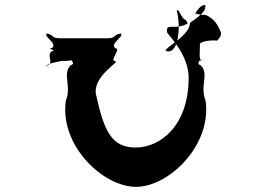

<svg xmlns="http://www.w3.org/2000/svg" viewBox="-20 -780 1072 747"><path d="M714 -478C714 -289 602 -206 508 -206C414 -206 385 -270 354 -410C337 -484 452 -542 428 -542C404 -542 453 -592 429 -592C405 -610 464 -638 450 -648C426 -648 472 -650 448 -650C415 -641 434 -631 392 -631H219C177 -631 196 -640 164 -650C140 -650 186 -648 162 -648C148 -639 206 -610 182 -593C158 -593 206 -581 182 -581C158 -563 194 -534 162 -525C138 -525 188 -522 164 -522C150 -532 225 -543 219 -543H242C228 -543 290 -546 272 -550C248 -550 294 -552 270 -552C241 -548 281 -535 255 -526C221 -492 260 -446 236 -388C212 -212 382 -53 509 -53C636 -53 804 -213 780 -388C756 -446 795 -492 761 -526C735 -535 775 -548 746 -552C722 -552 768 -550 744 -550C726 -546 788 -543 774 -543C750 -543 758 -564 758 -611C775 -623 810 -624 825 -622C836 -636 840 -638 840 -652C830 -676 820 -704 780 -722C740 -722 738 -734 738 -720C738 -723 749 -751 771 -760C784 -760 780 -762 776 -741C766 -723 736 -703 719 -691C719 -633 586 -580 636 -580C674 -580 684 -674 668 -738C673 -750 681 -722 696 -705C711 -705 711 -672 711 -686C711 -695 708 -680 668 -676C628 -676 630 -675 630 -661C630 -651 626 -660 639 -642C647 -631 714 -560 714 -478Z"/></svg>

Font: Hussar Przerywany
Style: Regular
Weight: 400
Foundry: Cannot Into Space Fonts
Version: Version 0.982